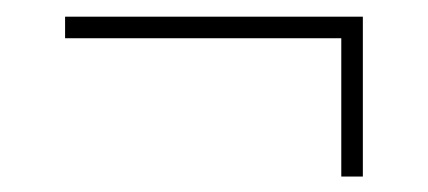

<svg xmlns="http://www.w3.org/2000/svg" viewBox="-20 -420 526 236"><path d="M399.5 -203V-373H60V-399.5H426V-203Z"/></svg>

Font: Bodoni Moda SC 9pt Medium
Style: Regular
Weight: 500
Designer: Owen Earl
Foundry: indestructible type
Version: Version 2.005